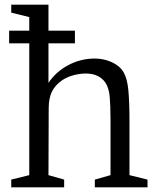

<svg xmlns="http://www.w3.org/2000/svg" viewBox="-20 -800 678 820"><path d="M19 -669V-615H105V-52L28 -33V0H254V-33L187 -52L188 -338Q188 -380 201.5 -408Q215 -436 245 -457Q266 -471 293 -478.5Q320 -486 348 -486Q378 -486 401 -473.5Q424 -461 436 -437Q440 -428 443.5 -416Q447 -404 448.5 -387Q450 -370 451 -346Q452 -322 452 -290V-52L385 -33V0H610V-33L533 -52V-281Q533 -367 528 -416.5Q523 -466 508 -491Q500 -505 487 -516Q474 -527 457.5 -534.5Q441 -542 422.5 -546Q404 -550 385 -550Q325 -550 272 -522Q219 -494 187 -446V-615H300V-669H187V-780H28V-746L105 -727V-669Z"/></svg>

Font: GradeGX
Style: Regular
Weight: 100
Width: 1
Designer: Adam Twardoch
Foundry: Adam Twardoch
Version: Version 2.002; DEVELOPMENT